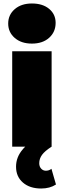

<svg xmlns="http://www.w3.org/2000/svg" viewBox="-20 -841 366 1101"><path d="M72 115Q72 60 110 16Q117 7 125 0H50V-547H276V0Q237 25 221 47Q205 69 205 95Q205 114 216 126Q227 138 243 138Q261 138 275 127L301 217Q266 240 216 240Q151 240 111.5 206Q72 172 72 115ZM27 -706Q27 -756 64.5 -788.5Q102 -821 163 -821Q225 -821 262 -790Q299 -759 299 -710Q299 -658 262 -624.5Q225 -591 163 -591Q102 -591 64.5 -623.5Q27 -656 27 -706Z"/></svg>

Font: CMG Sans Black
Style: Regular
Weight: 900
Designer: Julieta Ulanovsky
Foundry: Julieta Ulanovsky
Version: Version 7.200